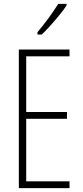

<svg xmlns="http://www.w3.org/2000/svg" viewBox="-20 -969 425 989"><path d="M338 0H77V-714H338V-679H115V-392H325V-357H115V-35H338ZM323 -941Q307 -917 284.5 -889.5Q262 -862 238 -835.5Q214 -809 195 -791H173V-803Q206 -843 231 -877Q256 -911 280 -949H323Z"/></svg>

Font: Noto Sans Malayalam ExtraCondensed ExtraLight
Style: Regular
Weight: 200
Width: 2
Designer: Jelle Bosma - Monotype Design Team
Foundry: Monotype Imaging Inc.
Version: Version 2.104; ttfautohint (v1.8.4.7-5d5b)